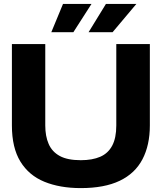

<svg xmlns="http://www.w3.org/2000/svg" viewBox="-20 -955 829 984"><path d="M394 9Q287 9 207.5 -23.5Q128 -56 84.5 -127Q41 -198 41 -312V-729H212V-312Q212 -257 229.5 -217Q247 -177 286.5 -155.5Q326 -134 394 -134Q453 -134 493.5 -151.5Q534 -169 555 -208.5Q576 -248 576 -312V-729H748V-312Q748 -211 710 -138.5Q672 -66 593.5 -28.5Q515 9 394 9ZM243 -790 303 -935H449L356 -790ZM434 -790 523 -935H679L557 -790Z"/></svg>

Font: Mona Sans Expanded
Style: Bold
Weight: 700
Width: 7
Designer: Deni Anggara
Foundry: GitHub
Version: Version 2.000